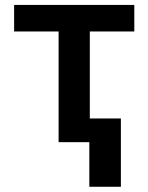

<svg xmlns="http://www.w3.org/2000/svg" viewBox="-20 -565 590 763"><path d="M36.1 -439.9V-545.4H513.7V-439.9H336.9V-94.2H460.4V177.2H335V0H212.9V-439.9Z"/></svg>

Font: Interop SemBd
Style: Regular
Weight: 600
Designer: Rasmus Andersson, Google, Jang Haemin
Foundry: jhaemin
Version: Version 1.007